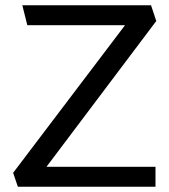

<svg xmlns="http://www.w3.org/2000/svg" viewBox="-20 -711 645 731"><path d="M572 -76V0H48L30 -53L456 -615H84L65 -691H555L575 -631L157 -76Z"/></svg>

Font: Average Sans
Style: Regular
Weight: 400
Designer: Eduardo Rodriguez Tunni
Foundry: Eduardo Rodriguez Tunni
Version: Version 1.001